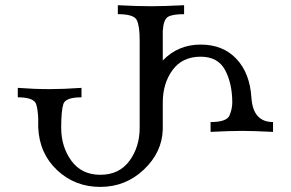

<svg xmlns="http://www.w3.org/2000/svg" viewBox="-20 -714 1125 743"><path d="M368.2 9.3Q270.5 9.3 201.7 -54.9Q132.8 -119.1 127.9 -219.7V-254.9Q126.5 -289.6 120.1 -310.5Q111.3 -337.4 48.8 -337.4V-374Q113.3 -369.1 172.9 -369.1Q225.1 -369.1 295.4 -374V-337.4Q233.9 -337.4 225.3 -311.8Q216.8 -286.1 216.8 -219.7Q216.8 -146 256.3 -91.8Q295.9 -37.6 368.2 -37.6Q441.4 -37.6 481 -91.6Q520.5 -145.5 520.5 -219.7V-559.1Q520.5 -612.8 509.5 -636Q498.5 -659.2 436 -659.2V-693.8Q510.3 -689.9 564.9 -689.9Q611.8 -689.9 692.4 -693.8V-659.2Q647.5 -659.2 630.1 -648.9Q612.8 -638.7 609.9 -594.2V-480Q669.4 -541.5 756.3 -541.5Q842.8 -541.5 894.8 -486.3Q946.8 -431.2 952.9 -336.4Q959 -241.7 1036.6 -241.7V-203.6Q956.1 -207.5 918.9 -207.5Q869.1 -207.5 794.9 -203.6V-241.7Q857.4 -241.7 868.2 -267.3Q878.9 -293 878.9 -318.4Q878.4 -392.1 850.8 -443.4Q823.2 -494.6 756.3 -494.6Q685.5 -494.6 647.7 -442.9Q609.9 -391.1 609.9 -317.4V-213.4Q607.4 -124.5 536.6 -57.6Q465.8 9.3 368.2 9.3Z"/></svg>

Font: Almanac
Style: Regular
Weight: 400
Designer: Eden's Almanac
Version: Version 3.501;March 28, 2021;FontCreator 13.0.0.2683 64-bit